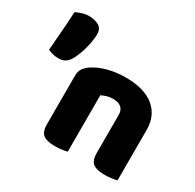

<svg xmlns="http://www.w3.org/2000/svg" viewBox="-152 -854 1046 1029"><g transform="rotate(30 371.5 -340.0)"><path d="M690 -313V-221H520V-308Q520 -339 501.5 -353.5Q483 -368 453 -368Q433 -368 415.5 -363Q398 -358 382 -350V-221H212V-373Q212 -400 223.5 -417Q235 -434 255 -448Q289 -472 341 -486.5Q393 -501 455 -501Q568 -501 629 -451.5Q690 -402 690 -313ZM212 -264H382V-1Q371 2 350.5 5Q330 8 306 8Q257 8 234.5 -9Q212 -26 212 -72ZM520 -264H690V-1Q679 2 658.5 5Q638 8 614 8Q565 8 542.5 -9Q520 -26 520 -72ZM152 -442Q141 -426 126 -417.5Q111 -409 88 -409Q69 -409 53 -413Q37 -417 22 -424Q25 -464 28.5 -507Q32 -550 35 -591Q38 -632 39 -666Q53 -674 75.5 -681Q98 -688 119 -688Q151 -688 177.5 -674.5Q204 -661 204 -624Q204 -598 197 -563Q190 -528 178 -495.5Q166 -463 152 -442Z"/></g></svg>

Font: Baloo Tamma 2 ExtraBold
Style: Regular
Weight: 800
Designer: Divya Kowshik, Shuchita Grover and Ek Type
Foundry: Ek Type
Version: Version 1.700